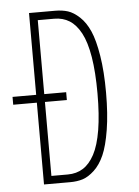

<svg xmlns="http://www.w3.org/2000/svg" viewBox="-63 -740 565 781"><g transform="rotate(-5 219.0 -350.0)"><path d="M85 0V-334H-11.5V-366H85V-700H192Q220.5 -700 243.5 -692.8Q266.5 -685.5 290.8 -663Q315 -640.5 331.5 -603.2Q348 -566 358.5 -501.2Q369 -436.5 369 -350Q369 -263.5 358.5 -198.8Q348 -134 331.5 -96.8Q315 -59.5 290.8 -37Q266.5 -14.5 243.5 -7.2Q220.5 0 192 0ZM118 -32H185Q220.5 -32 247.2 -48.8Q274 -65.5 293.8 -102.2Q313.5 -139 323.8 -201Q334 -263 334 -350Q334 -437 323.8 -499Q313.5 -561 293.8 -597.8Q274 -634.5 247.2 -651.2Q220.5 -668 185 -668H118V-366H207.5V-334H118Z"/></g></svg>

Font: League Mono Condensed Thin
Style: Regular
Weight: 100
Width: 1
Designer: Tyler Finck
Foundry: The League of Moveable Type / Tyler Finck
Version: Version 2.210